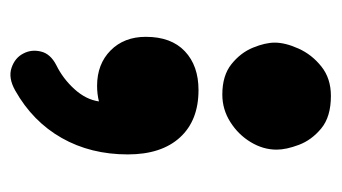

<svg xmlns="http://www.w3.org/2000/svg" viewBox="-158 -414 631 354"><g transform="rotate(-90 157.0 -237.5)"><path d="M167.5 -186.5Q111.3 -186.5 80.1 -220.7Q48.8 -254.9 48.8 -316.9Q48.8 -385.3 79.1 -438.7Q109.4 -492.2 166.5 -524.4Q189.9 -537.6 208.5 -531.2Q227.1 -524.9 234.9 -509.3Q242.7 -494.6 238.5 -477.1Q234.4 -459.5 213.4 -448.7Q188.5 -436.5 169.2 -415.3Q149.9 -394 146.5 -370.1Q160.2 -373.5 175.3 -373.5Q215.3 -373.5 240.5 -348.6Q265.6 -323.7 265.6 -283.7Q265.6 -236.8 239 -211.7Q212.4 -186.5 167.5 -186.5ZM57.6 -42.5Q57.6 -67.4 71.5 -90.3Q85.4 -113.3 108.6 -127.9Q131.8 -142.6 159.2 -142.6Q194.3 -142.6 215.3 -125.7Q236.3 -108.9 245.6 -86.2Q254.9 -63.5 254.9 -45.9Q254.9 -26.4 243.9 -2Q232.9 22.5 210.9 40Q189 57.6 156.7 57.6Q118.2 57.6 96.7 39.8Q75.2 22 66.4 -1.5Q57.6 -24.9 57.6 -42.5Z"/></g></svg>

Font: Mikhak Black
Style: Regular
Weight: 900
Designer: Amin Abedi
Version: Version 3.3